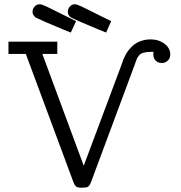

<svg xmlns="http://www.w3.org/2000/svg" viewBox="-20 -880 854 908"><path d="M20 -625V-683.1H251V-625H180.2L376 -96.2L555.2 -575.2L558.1 -583Q560.1 -590.8 563 -597.9Q565.9 -605 572 -616.9Q578.1 -628.9 585 -638.4Q591.8 -647.9 602.8 -658.9Q613.8 -669.9 626 -677Q638.2 -684.1 655.5 -689Q672.9 -693.8 691.9 -693.8Q730 -693.8 757.6 -673.3Q785.2 -652.8 785.2 -622.1Q785.2 -604 773.2 -593Q761.2 -582 745.1 -582Q728 -582 716.6 -593Q705.1 -604 705.1 -622.1Q705.1 -630.9 706.1 -634.8H692.9Q677.7 -634.8 666.3 -632.3Q654.8 -629.9 648.4 -627Q642.1 -624 636.5 -616.5Q630.9 -608.9 628.9 -605.5Q627 -602.1 623 -591.1Q619.1 -580.1 618.2 -577.1L410.2 -18.1Q403.3 -1 395.8 3.4Q388.2 7.8 365.2 7.8Q348.1 7.8 340.6 2.4Q333 -2.9 327.1 -19L102.1 -625ZM133.8 -824.2Q133.8 -838.4 143.8 -849.1Q153.8 -859.9 168 -859.9Q176.8 -859.9 199.5 -849.4Q222.2 -838.9 339.8 -779.8L314.9 -726.1Q314 -726.1 275.4 -741.9Q236.8 -757.8 196.3 -775.4Q155.8 -793 150.9 -795.9Q133.8 -807.1 133.8 -824.2ZM300.8 -824.2Q300.8 -838.4 310.3 -849.1Q319.8 -859.9 334 -859.9Q342.8 -859.9 365.5 -849.4Q388.2 -838.9 505.9 -779.8L481.9 -726.1Q481 -726.1 442.4 -741.9Q403.8 -757.8 363.5 -775.4Q323.2 -793 317.9 -795.9Q300.8 -806.2 300.8 -824.2Z"/></svg>

Font: CMU Concrete
Style: Roman
Weight: 500
Version: Version 0.7.0